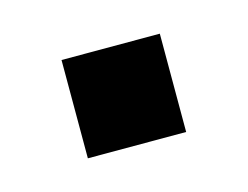

<svg xmlns="http://www.w3.org/2000/svg" viewBox="-35 -450 258 200"><g transform="rotate(-15 94.0 -350.0)"><path d="M41 -403H147V-297H41Z"/></g></svg>

Font: kids-team
Style: team
Weight: 400
Designer: Ryoichi Tsunekawa, Thomas Gollenia, Laura Emeder
Foundry: Ryoichi Tsunekawa, Thomas Gollenia, Laura Emeder
Version: Version 2.000